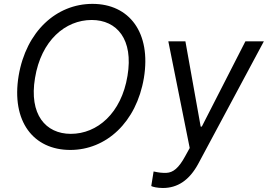

<svg xmlns="http://www.w3.org/2000/svg" viewBox="-20 -757 1370 982"><path d="M715.9 -358C754.3 -590.9 640.6 -737.2 453.1 -737.2C268.5 -737.2 113.6 -596.6 75.3 -369.3C36.9 -136.4 150.6 9.9 339.5 9.9C522.7 9.9 677.6 -130.7 715.9 -358ZM159.1 -358C190.3 -549.7 313.9 -654.8 448.9 -654.8C578.1 -654.8 663.4 -555.4 632.1 -369.3C600.9 -177.6 477.3 -72.4 342.3 -72.4C213.1 -72.4 127.8 -171.9 159.1 -358ZM753.6 194.6C761.4 198.9 784.8 204.5 813.2 204.5C887.1 204.5 948.2 166.2 995 78.8L1329.5 -545.5H1235.1L1012.1 -109.4H1006.4L928.3 -545.5H840.9L950.3 0L926.8 42.6C894.2 102.3 865.8 125.7 831 127.1C806.8 127.5 794.4 126.1 765.6 120Z"/></svg>

Font: Margiela Sans
Style: Italic
Weight: 400
Italic angle: -9.39999°
Designer: Stefan Endress, Andreas Faust
Version: Version 1.100;FEAKit 1.0